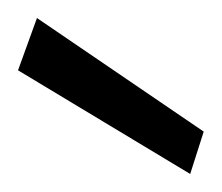

<svg xmlns="http://www.w3.org/2000/svg" viewBox="-20 -748 246 213"><path d="M191 -555 0 -670 21 -728 206 -602Z"/></svg>

Font: DM Sans 12pt Light
Style: Regular
Weight: 300
Version: Version 4.004;gftools[0.9.30]